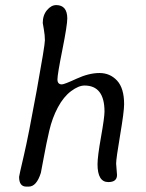

<svg xmlns="http://www.w3.org/2000/svg" viewBox="-20 -730 564 741"><path d="M197.3 -710.4Q239.3 -710 239.7 -659.2Q239.7 -632.8 220.7 -537.8Q201.7 -442.9 201.7 -423.6Q201.7 -404.3 218.8 -404.3Q228 -404.3 275.6 -426.3Q323.2 -448.2 364 -448.2Q404.8 -448.2 431.9 -418.9Q459 -389.6 459 -327.6Q459 -299.3 443.6 -208.5Q428.2 -117.7 428.2 -98.6L431.6 -54.7Q431.6 -27.3 397.9 -27.3Q356.4 -27.3 356.4 -96.2Q356.4 -126 369.9 -201.7Q383.3 -277.3 383.3 -299.3Q383.3 -399.9 306.2 -399.9Q283.2 -399.9 254.2 -378.2Q225.1 -356.4 203.4 -315.7Q181.6 -274.9 170.2 -225.6Q158.7 -176.3 148.9 -122.1Q139.2 -67.9 137.7 -63Q121.1 -9.8 90.8 -9.8H81.5Q53.7 -9.8 53.7 -47.4Q53.7 -51.8 71.8 -128.7Q89.8 -205.6 121.6 -380.4Q153.3 -555.2 153.3 -574.5Q153.3 -593.8 149.2 -616.9Q145 -640.1 145 -641.1Q145 -671.4 161.4 -690.9Q177.7 -710.4 197.3 -710.4Z"/></svg>

Font: Averia Libre Light
Style: Italic
Weight: 300
Italic angle: -8.5°
Version: Version 1.002